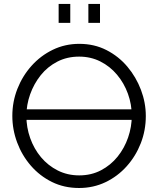

<svg xmlns="http://www.w3.org/2000/svg" viewBox="-20 -934 799 959"><path d="M86.5 -335.4V-387.8H681.9V-335.4ZM374.8 5Q300.4 5 239.4 -25.1Q178.4 -55.3 134 -106.6Q89.6 -158 65.6 -222.5Q41.6 -287 41.6 -355Q41.6 -426 67 -490.5Q92.4 -555 137.7 -605.5Q183 -656 243.9 -685.5Q304.8 -715 376.2 -715Q450.7 -715 511.5 -684Q572.4 -653 616.2 -601Q660 -549 684.1 -485Q708.3 -421 708.3 -354.3Q708.3 -283 683.2 -218.5Q658 -154 612.8 -103.5Q567.6 -53 506.9 -24Q446.2 5 374.8 5ZM111.8 -355Q111.8 -297.5 130.9 -243.9Q150 -190.3 184.9 -148.6Q219.9 -107 268.4 -82.5Q316.9 -58 375.6 -58Q436 -58 484.5 -83.5Q533.1 -109 567.4 -151.6Q601.7 -194.3 619.9 -247.4Q638.2 -300.5 638.2 -355.3Q638.2 -412.8 618.9 -465.9Q599.7 -519 564.4 -561Q529.1 -603 481 -627.1Q433 -651.2 375.3 -651.2Q314.9 -651.2 266.3 -626.1Q217.6 -601 183.4 -558.3Q149.3 -515.5 130.5 -462.8Q111.8 -410 111.8 -355ZM272.9 -819.8V-914.5H331V-819.8ZM421.4 -819.8V-914.5H479.5V-819.8Z"/></svg>

Font: Raleway Thin
Style: Regular
Weight: 100
Designer: Matt McInerney, Pablo Impallari, Rodrigo Fuenzalida
Foundry: Matt McInerney, Pablo Impallari, Rodrigo Fuenzalida
Version: Version 4.026